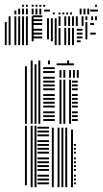

<svg xmlns="http://www.w3.org/2000/svg" viewBox="-52 -780 428 800"><path d="M60 -8H52V-256H60ZM84 0H76V-256H84ZM100 0H92V-256H100ZM152 -12H104V-20H152ZM152 -28H104V-36H152ZM152 -44H104V-52H152ZM152 -68H104V-76H152ZM152 -84H104V-92H152ZM152 -100H104V-108H152ZM152 -116H104V-124H152ZM152 -140H104V-148H152ZM152 -156H104V-164H152ZM152 -172H104V-180H152ZM152 -188H104V-196H152ZM152 -212H104V-220H152ZM152 -228H104V-236H152ZM152 -244H104V-252H152ZM172 0H164V-248H172ZM196 0H188V-248H196ZM212 0H204V-248H212ZM228 0H220V-248H228ZM252 0H244V-192H252ZM264 -12H256V-20H264ZM264 -28H256V-36H264ZM264 -44H256V-52H264ZM264 -68H256V-76H264ZM264 -84H256V-92H264ZM264 -100H256V-108H264ZM264 -116H256V-124H264ZM264 -140H256V-148H264ZM264 -156H256V-164H264ZM264 -172H256V-180H264ZM252 -192H244V-240H252ZM60 -264H52V-504H60ZM84 -264H76V-512H84ZM100 -264H92V-512H100ZM116 -264H108V-512H116ZM176 -276H128V-284H176ZM176 -292H128V-300H176ZM176 -308H128V-316H176ZM176 -332H128V-340H176ZM176 -348H128V-356H176ZM176 -364H128V-372H176ZM176 -380H128V-388H176ZM176 -404H128V-412H176ZM176 -420H128V-428H176ZM176 -436H128V-444H176ZM176 -452H128V-460H176ZM176 -476H128V-484H176ZM176 -492H128V-500H176ZM204 -264H196V-448H204ZM220 -264H212V-448H220ZM244 -264H236V-448H244ZM272 -276H248V-284H272ZM272 -292H248V-300H272ZM272 -308H248V-316H272ZM272 -332H248V-340H272ZM272 -348H248V-356H272ZM272 -364H248V-372H272ZM272 -380H248V-388H272ZM272 -404H248V-412H272ZM272 -420H248V-428H272ZM272 -436H248V-444H272ZM204 -456H196V-488H204ZM220 -456H212V-488H220ZM244 -456H236V-488H244ZM260 -456H252V-488H260ZM276 -456H268V-488H276ZM256 -508H184V-516H256ZM84 -512H76V-528H84ZM116 -512H108V-528H116ZM156 -512H148V-528H156ZM236 -512H228V-528H236ZM-24 -592H-32V-688H-24ZM-8 -592H-16V-712H-8ZM16 -592H8V-712H16ZM32 -592H24V-712H32ZM48 -592H40V-712H48ZM64 -592H56V-712H64ZM88 -608H80V-712H88ZM124 -620H84V-628H124ZM124 -636H84V-644H124ZM124 -652H84V-660H124ZM124 -676H84V-684H124ZM124 -692H84V-700H124ZM124 -708H84V-716H124ZM152 -616H144V-704H152ZM168 -608H160V-704H168ZM184 -592H176V-704H184ZM200 -592H192V-664H200ZM224 -592H216V-664H224ZM240 -592H232V-664H240ZM256 -592H248V-664H256ZM284 -604H268V-612H284ZM292 -620H268V-628H292ZM292 -636H268V-644H292ZM292 -652H268V-660H292ZM200 -672H192V-712H200ZM224 -672H216V-712H224ZM240 -672H232V-712H240ZM256 -672H248V-712H256ZM272 -672H264V-712H272ZM296 -672H288V-712H296ZM312 -616H304V-688H312ZM347 -636H324V-644H347ZM340 -676H324V-684H340ZM312 -696H304V-704H312ZM336 -696H328V-704H336ZM352 -696H344V-704H352ZM312 -704H304V-712H312ZM336 -704H328V-712H336ZM352 -704H344V-712H352ZM16 -720H8V-736H16ZM32 -720H24V-744H32ZM48 -720H40V-744H48ZM64 -720H56V-744H64ZM88 -720H80V-744H88ZM104 -720H96V-744H104ZM120 -720H112V-744H120ZM156 -732H132V-740H156ZM176 -720H168V-728H176ZM200 -720H192V-728H200ZM216 -720H208V-728H216ZM232 -720H224V-728H232ZM248 -720H240V-728H248ZM288 -720H280V-744H288ZM304 -720H296V-744H304ZM320 -720H312V-744H320ZM356 -732H324V-740H356ZM48 -752H40V-760H48ZM64 -752H56V-760H64ZM88 -752H80V-760H88ZM104 -752H96V-760H104ZM120 -752H112V-760H120ZM136 -752H128V-760H136ZM352 -752H344V-760H352Z"/></svg>

Font: Rubik Lines
Style: Regular
Weight: 400
Designer: Hubert and Fischer, NaN
Foundry: Hubert and Fischer, NaN
Version: Version 2.201